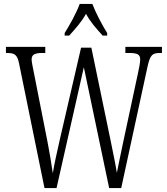

<svg xmlns="http://www.w3.org/2000/svg" viewBox="-20 -951 847 971"><path d="M307 -784V-771H330C362 -807 391 -838 415 -881C438 -838 467 -807 499 -771H522V-784C498 -822 464 -886 447 -931H383C367 -886 331 -822 307 -784ZM76 -632 205 0H266L404 -611L532 0H593L727 -618C740 -675 752 -683 789 -683H799V-714H614V-683H635C677 -683 689 -674 689 -650C689 -636 684 -609 678 -582L603 -232C590 -172 580 -121 571 -77C563 -127 552 -177 539 -242L442 -710H390L282 -243C268 -180 256 -129 247 -75C239 -128 233 -169 221 -230L150 -590C145 -616 140 -638 140 -651C140 -671 151 -683 192 -683H209V-714H10V-683H16C53 -683 67 -675 76 -632Z"/></svg>

Font: Noto Serif Devanagari ExtraCondensed Light
Style: Regular
Weight: 300
Width: 2
Designer: Universal Thirst, Indian Type Foundry and the Monotype Design Team
Foundry: Monotype Imaging Inc.
Version: Version 2.004